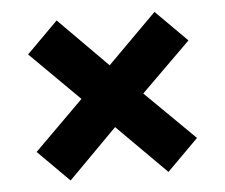

<svg xmlns="http://www.w3.org/2000/svg" viewBox="-41 -631 654 557"><g transform="rotate(-5 286.0 -352.0)"><path d="M52 -210 143 -119 285 -262 428 -119 519 -210 375 -352 519 -494 428 -585 285 -442 143 -585 52 -494 195 -352Z"/></g></svg>

Font: Noto Sans Sinhala UI Black
Style: Regular
Weight: 900
Designer: Jelle Bosma - Monotype Design Team
Foundry: Monotype Imaging Inc.
Version: Version 2.006